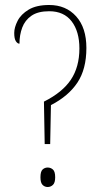

<svg xmlns="http://www.w3.org/2000/svg" viewBox="-20 -744 411 769"><path d="M156 -337Q230 -374 264 -425Q298 -476 298 -550Q298 -618 267 -658.5Q236 -699 177 -699Q132 -699 106 -681Q80 -663 69 -633.5Q58 -604 58 -569Q50 -569 43.5 -579Q37 -589 37 -612Q37 -634 50.5 -660.5Q64 -687 95 -705.5Q126 -724 177 -724Q244 -724 285 -678.5Q326 -633 326 -552Q326 -467 290 -413Q254 -359 184 -323L181 -167H159ZM171 5Q159 5 150.5 -3.5Q142 -12 142 -34Q142 -57 150.5 -65Q159 -73 171 -73Q183 -73 192 -65Q201 -57 201 -34Q201 -12 192 -3.5Q183 5 171 5Z"/></svg>

Font: Noto Serif Armenian Condensed Thin
Style: Regular
Weight: 100
Width: 3
Designer: Monotype Design Team
Foundry: Monotype Imaging Inc.
Version: Version 2.008; ttfautohint (v1.8.4.7-5d5b)